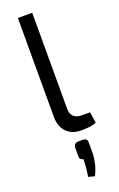

<svg xmlns="http://www.w3.org/2000/svg" viewBox="-183 -747 664 1069"><g transform="rotate(-20 148.5 -212.5)"><path d="M164 -700V-134Q163 -102 180 -85.5Q197 -69 230 -69H277L287 -4Q260 9 198 9Q143 9 111 -23.5Q79 -56 79 -115V-700ZM162 61H184Q200 61 206.5 67Q213 73 213 88V143Q212 214 181 275L144 265Q153 213 153 162Q143 162 137 155.5Q131 149 132 139V88Q133 61 162 61Z"/></g></svg>

Font: Exo 2.0
Style: Regular
Weight: 400
Designer: Natanael Gama
Version: Version 1.001;PS 001.001;hotconv 1.0.70;makeotf.lib2.5.58329